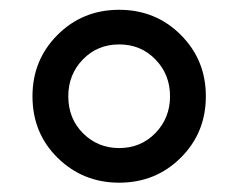

<svg xmlns="http://www.w3.org/2000/svg" viewBox="-20 -742 499 402"><path d="M411 -540.5Q411 -464 358.5 -411.8Q306 -359.5 229.5 -359.5Q154 -359.5 101 -411.2Q48 -463 48 -540.5Q48 -616.5 100.5 -669Q153 -721.5 229.5 -721.5Q306 -721.5 358.5 -669Q411 -616.5 411 -540.5ZM336 -540.5Q336 -586 305.5 -617.5Q275 -649 229.5 -649Q184 -649 153.5 -617.5Q123 -586 123 -540.5Q123 -493.5 154 -462.8Q185 -432 229.5 -432Q275 -432 305.5 -463.5Q336 -495 336 -540.5Z"/></svg>

Font: Myanmar Ethnic
Style: Regular
Weight: 400
Designer: Khon Soe Zaw Thu
Foundry: PaOh Unicode khonsoezawthu@gmail.com and @hotmail.com
Version: Version 1.01 September 27, 2016